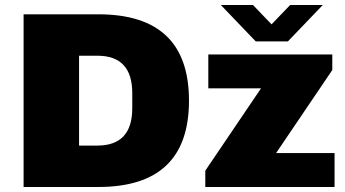

<svg xmlns="http://www.w3.org/2000/svg" viewBox="-20 -745 1374 765"><path d="M74 -688H372Q733 -688 733 -344Q733 0 372 0H74ZM368 -165Q507 -165 507 -314V-374Q507 -523 368 -523H295V-165ZM798 -65 1020 -393H810V-528H1304V-466L1080 -135H1313V0H798ZM860 -725H988L1062 -648L1136 -725H1266L1127 -580H999Z"/></svg>

Font: Archivo Black
Style: Regular
Weight: 400
Designer: Hector Gatti
Foundry: Omnibus-Type
Version: Version 1.101; ttfautohint (v1.8)